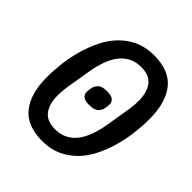

<svg xmlns="http://www.w3.org/2000/svg" viewBox="-196 -845 991 991"><g transform="rotate(45 300.0 -349.0)"><path d="M268 12Q155 12 103 -53.5Q51 -119 51 -238Q51 -288 57.5 -342Q64 -396 79 -448.5Q94 -501 117.5 -548.5Q141 -596 176 -632Q211 -668 257 -689Q303 -710 362 -710Q475 -710 527 -644.5Q579 -579 579 -460Q579 -410 572.5 -356Q566 -302 551 -249.5Q536 -197 512.5 -149.5Q489 -102 454 -66Q419 -30 373 -9Q327 12 268 12ZM271 -78Q309 -78 338 -92.5Q367 -107 388.5 -134.5Q410 -162 424 -201.5Q438 -241 446 -290L465 -404Q469 -427 471 -447.5Q473 -468 473 -486Q473 -549 446 -584.5Q419 -620 359 -620Q321 -620 292 -605.5Q263 -591 241.5 -563.5Q220 -536 206 -496.5Q192 -457 184 -408L165 -294Q161 -271 159 -250.5Q157 -230 157 -212Q157 -149 184 -113.5Q211 -78 271 -78ZM307 -291Q276 -291 263 -302Q250 -313 250 -330Q250 -339 253 -357Q257 -380 272.5 -393.5Q288 -407 323 -407Q354 -407 367 -396Q380 -385 380 -368Q380 -359 377 -341Q373 -318 357.5 -304.5Q342 -291 307 -291Z"/></g></svg>

Font: IBM Plex Mono Medium
Style: Italic
Weight: 500
Italic angle: -9°
Monospace: yes
Designer: Mike Abbink, Paul van der Laan, Pieter van Rosmalen
Foundry: Bold Monday
Version: Version 2.3